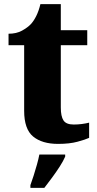

<svg xmlns="http://www.w3.org/2000/svg" viewBox="-20 -681 467 922"><path d="M259 10Q182 10 139 -25.5Q96 -61 96 -149V-464H21V-519Q59 -519 86 -534Q113 -549 128 -565Q142 -580 154 -604Q166 -628 174 -661H272V-536H399V-464H272V-165Q272 -122 285 -102.5Q298 -83 334 -83Q354 -83 373 -85.5Q392 -88 408 -92V-19Q391 -11 352.5 -0.5Q314 10 259 10ZM126 208Q133 189 141.5 162.5Q150 136 157.5 109Q165 82 169 61H293V71Q284 92 267 118.5Q250 145 230 172Q210 199 193 221H126Z"/></svg>

Font: Noto Serif Georgian ExtraBold
Style: Regular
Weight: 800
Designer: Monotype Design Team, Akaki Razmadze
Foundry: Google LLC
Version: Version 2.003; ttfautohint (v1.8.4.7-5d5b)